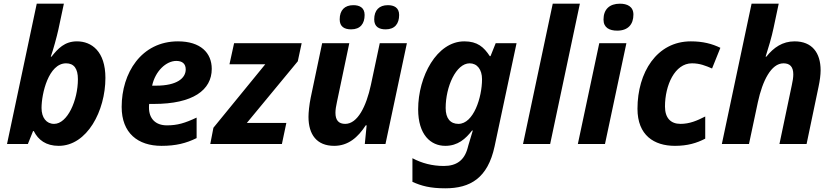

<svg xmlns="http://www.w3.org/2000/svg" viewBox="-20 -780 4516 1040"><path d="M298 10C452 10 551 -180 551 -358C551 -502 476 -556 397 -556C330 -556 294 -517 259 -473H255C269 -512 287 -579 296 -619L326 -760H179L18 0H131L159 -70H163C187 -22 229 10 298 10ZM273 -109C231 -109 205 -143 205 -195C205 -273 243 -437 338 -437C381 -437 402 -408 402 -351C402 -236 345 -109 273 -109Z M855 10C933 10 988 -4 1045 -32V-143C981 -113 941 -101 884 -101C822 -101 787 -138 787 -197C787 -204 787 -209 788 -217H813C1025 -217 1127 -292 1127 -407C1127 -494 1066 -556 944 -556C745 -556 639 -384 639 -201C639 -59 727 10 855 10ZM826 -316H804C821 -395 880 -450 935 -450C967 -450 986 -435 986 -404C986 -357 939 -316 826 -316Z M1119 0H1507L1531 -114H1317L1593 -448L1614 -546H1248L1223 -432H1417L1136 -88Z M2069 -621C2119 -621 2142 -652 2142 -699C2142 -739 2114 -752 2081 -752C2034 -752 2007 -725 2007 -675C2007 -635 2033 -621 2069 -621ZM1882 -621C1932 -621 1955 -652 1955 -699C1955 -739 1927 -752 1894 -752C1847 -752 1820 -725 1820 -675C1820 -635 1846 -621 1882 -621ZM1790 10C1866 10 1919 -36 1961 -101H1966L1956 0H2068L2184 -546H2037L1989 -320C1964 -204 1917 -109 1850 -109C1815 -109 1797 -128 1797 -169C1797 -185 1800 -205 1805 -227L1872 -546H1725L1663 -251C1655 -212 1651 -171 1651 -147C1651 -51 1696 10 1790 10Z M2392 240C2527 240 2622 185 2659 13L2778 -546H2665L2637 -476H2633C2601 -525 2566 -556 2495 -556C2346 -556 2245 -366 2245 -188C2245 -50 2313 10 2392 10C2460 10 2502 -28 2537 -73H2541C2535 -53 2524 -17 2517 7L2513 22C2495 89 2452 119 2384 119C2321 119 2265 104 2214 77V205C2263 227 2310 240 2392 240ZM2463 -109C2420 -109 2394 -138 2394 -195C2394 -310 2450 -437 2524 -437C2565 -437 2591 -403 2591 -351C2591 -252 2545 -109 2463 -109Z M2813 0H2960L3121 -760H2974Z M3323 -614C3383 -614 3411 -649 3411 -701C3411 -745 3377 -760 3338 -760C3282 -760 3249 -730 3249 -674C3249 -630 3281 -614 3323 -614ZM3110 0H3257L3373 -546H3226Z M3636 10C3704 10 3754 -5 3800 -29V-149C3755 -126 3715 -109 3666 -109C3613 -109 3582 -141 3582 -203C3582 -318 3635 -437 3728 -437C3771 -437 3802 -424 3837 -409L3882 -521C3837 -543 3787 -556 3722 -556C3537 -556 3433 -387 3433 -191C3433 -47 3523 10 3636 10Z M3890 0H4037L4085 -226C4110 -342 4157 -437 4224 -437C4259 -437 4277 -418 4277 -377C4277 -361 4274 -341 4269 -319L4202 0H4349L4414 -311C4421 -344 4425 -375 4425 -399C4425 -495 4378 -556 4284 -556C4219 -556 4171 -523 4131 -473H4127C4140 -513 4161 -583 4170 -628L4198 -760H4051Z"/></svg>

Font: Noto Sans
Style: Bold Italic
Weight: 700
Italic angle: -12°
Designer: Monotype Design Team
Foundry: Monotype Imaging Inc.
Version: Version 2.013